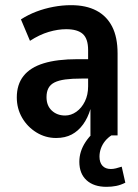

<svg xmlns="http://www.w3.org/2000/svg" viewBox="-20 -524 534 743"><path d="M197 10Q156 10 121 -11.5Q86 -33 65.5 -68.5Q45 -104 45 -147Q45 -197 71 -230Q97 -263 149 -279Q201 -295 280 -295H335V-220H296Q258 -220 232.5 -216.5Q207 -213 191 -205Q175 -197 167.5 -183Q160 -169 160 -148Q160 -115 180.5 -96Q201 -77 232 -77Q255 -77 275.5 -91.5Q296 -106 308.5 -131.5Q321 -157 321 -190V-330Q321 -374 300.5 -392.5Q280 -411 236 -411Q204 -411 168.5 -400.5Q133 -390 96 -366L61 -449Q89 -467 120.5 -479Q152 -491 186.5 -497.5Q221 -504 255 -504Q313 -504 353 -483Q393 -462 414 -421Q435 -380 435 -317V0H330V-102Q320 -68 301.5 -42.5Q283 -17 257.5 -3.5Q232 10 197 10ZM392 199Q343 199 315 173.5Q287 148 287 102Q287 62 311 25.5Q335 -11 376 -37L411 0Q397 9 386.5 22Q376 35 370.5 50.5Q365 66 365 82Q365 105 376.5 117.5Q388 130 409 130Q418 130 428.5 127.5Q439 125 451 121L465 183Q447 192 429.5 195.5Q412 199 392 199Z"/></svg>

Font: Nunito Sans 10pt Condensed
Style: Bold
Weight: 700
Width: 3
Designer: Vernon Adams
Foundry: Vernon Adams
Version: Version 3.101;gftools[0.9.27]